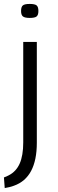

<svg xmlns="http://www.w3.org/2000/svg" viewBox="-24 -747 295 975"><path d="M127 -656Q102 -656 92.5 -663.5Q83 -671 83 -691Q83 -712 92 -719.5Q101 -727 127 -727Q153 -727 162 -719.5Q171 -712 171 -691Q171 -671 162 -663.5Q153 -656 127 -656ZM163 -534V-22Q163 155 47 196Q37 200 24.5 203Q12 206 0 208L-4 154Q8 150 21 143Q58 124 76 83.5Q94 43 94 -24V-534Z"/></svg>

Font: Georama Extended Light
Style: Regular
Weight: 300
Width: 7
Designer: Jean-Baptiste Levee
Foundry: Production Type
Version: Version 1.000